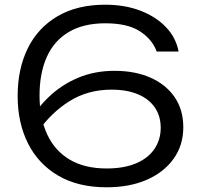

<svg xmlns="http://www.w3.org/2000/svg" viewBox="-20 -783 848 816"><path d="M427 -763Q511 -763 577 -737.5Q643 -712 685.5 -667.5Q728 -623 739 -564H646Q627 -616 574.5 -650Q522 -684 428 -684Q334 -684 271.5 -646.5Q209 -609 178.5 -540Q148 -471 148 -377Q148 -282 180.5 -212Q213 -142 276.5 -104.5Q340 -67 433 -67Q506 -67 557.5 -88.5Q609 -110 636 -149.5Q663 -189 663 -240Q663 -289 638.5 -325.5Q614 -362 567 -382Q520 -402 454 -402Q353 -402 274.5 -352.5Q196 -303 141 -223L98 -256Q135 -321 188.5 -372Q242 -423 312 -452.5Q382 -482 467 -482Q554 -482 619.5 -453Q685 -424 722 -370.5Q759 -317 759 -242Q759 -166 718 -108.5Q677 -51 604 -19Q531 13 433 13Q312 13 227.5 -36.5Q143 -86 99 -173.5Q55 -261 55 -375Q55 -490 98 -577.5Q141 -665 224.5 -714Q308 -763 427 -763Z"/></svg>

Font: Unbounded Light
Style: Regular
Weight: 300
Designer: Luke Prowse, Jean-Baptiste Morizot, Fátima Lázaro, Florian Runge
Foundry: NaN
Version: Version 1.700